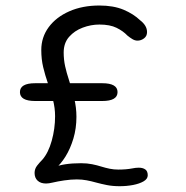

<svg xmlns="http://www.w3.org/2000/svg" viewBox="-20 -646 659 679"><path d="M403 12.5Q378.5 12.5 358.2 8.5Q338 4.5 319.7 -0.5Q303.2 -5.2 286.7 -8.3Q270.2 -11.5 251.8 -11.5Q230.7 -11.5 207.1 -8Q183.5 -4.5 166 -0.3Q152.3 3 142.8 3Q123.8 3 113.1 -7Q102.3 -17 102.3 -34.3Q102.3 -49 111.5 -60.6Q120.7 -72.2 129.7 -81.2Q151 -105.5 162.9 -148.1Q174.8 -190.7 174.8 -235Q174.8 -264.3 167.3 -293Q159.8 -321.7 149.8 -350.2Q139.3 -380.7 132.7 -408.5Q126 -436.3 126 -469.3Q126 -514.3 152.2 -549.9Q178.5 -585.5 225 -606Q271.5 -626.5 331.5 -626.5Q381.3 -626.5 416.8 -611.7Q452.2 -596.8 475.7 -574.2Q487.2 -565.5 493.6 -555Q500 -544.5 500 -532.5Q500 -518.3 489.4 -510.3Q478.8 -502.3 466.2 -502.3Q457.2 -502.3 448.2 -507.7Q439.3 -513 430 -520.7Q415.7 -536 392.3 -547.6Q369 -559.2 331.5 -559.2Q301.5 -559.2 272.4 -548.2Q243.3 -537.3 224.2 -515.5Q205.2 -493.7 205.2 -460.3Q205.2 -435.7 210.2 -412.3Q215.3 -389 224.5 -361Q234.5 -331 242.4 -298.4Q250.3 -265.8 250.3 -232.7Q250.3 -192.2 239.6 -156.2Q228.8 -120.2 211.6 -92.4Q194.3 -64.7 174.2 -48.3L169 -54.2Q187 -61.3 211.3 -65.1Q235.7 -68.8 266.8 -68.8Q288.3 -68.8 305.8 -65.2Q323.2 -61.7 338.7 -56.8Q353.3 -52.3 367.8 -49.3Q382.2 -46.3 398.2 -46.3Q412 -46.3 424.3 -47.3Q436.7 -48.3 447 -50.3Q459.8 -53 470.7 -53Q485 -53 493.8 -46.8Q502.5 -40.7 502.5 -26Q502.5 -13.3 487.8 -4.7Q473.2 3.8 450.5 8.2Q427.8 12.5 403 12.5ZM104.5 -288.8Q50.5 -288.8 50.5 -320.3Q50.5 -351.7 104.5 -351.7H341.5Q395.7 -351.7 395.7 -320.3Q395.7 -288.8 341.5 -288.8Z"/></svg>

Font: Sono ExtraLight
Style: Regular
Weight: 200
Designer: Tyler Finck
Foundry: Tyler Finck
Version: Version 2.112